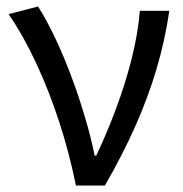

<svg xmlns="http://www.w3.org/2000/svg" viewBox="-20 -577 568 597"><path d="M216.1 0Q195.9 -99.9 164.8 -195.8Q133.7 -291.6 93.8 -377.8Q54 -464 6.8 -533L98.3 -556.8Q126.4 -512.7 153 -455.8Q179.7 -398.9 203 -336.2Q226.3 -273.4 244.7 -211.1Q263.2 -148.8 274.3 -93.2H279.3Q312.4 -162.9 340.7 -238.9Q369.1 -314.8 388.9 -392.5Q408.7 -470.2 414.9 -543.4H506.5Q492.5 -448.5 466.1 -360.3Q439.7 -272.1 400.6 -184.2Q361.5 -96.2 306.1 0Z"/></svg>

Font: Noto Sans KR Thin
Style: Regular
Weight: 100
Designer: Ryoko NISHIZUKA 西塚涼子 (kana, bopomofo & ideographs); Paul D. Hunt (Latin, Greek & Cyrillic); Sandoll Communications 산돌커뮤니
Foundry: Adobe
Version: Version 2.004-H2;hotconv 1.0.118;makeotfexe 2.5.65603